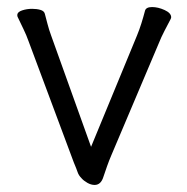

<svg xmlns="http://www.w3.org/2000/svg" viewBox="-20 -506 530 544"><path d="M368 -405Q375 -422 380.5 -439.5Q386 -457 391 -476Q394 -486 411 -486Q428 -486 446.5 -477.5Q465 -469 465 -457Q465 -455 463 -451Q456 -438 446 -418.5Q436 -399 431 -386L295 -65Q289 -51 283.5 -35.5Q278 -20 273 -5Q266 18 248 18Q238 18 227.5 12Q217 6 211 -1Q203 -9 200 -18Q197 -27 189 -46L61 -389Q55 -406 47 -422.5Q39 -439 30 -458Q29 -460 29 -463Q29 -472 42.5 -476.5Q56 -481 71 -481Q84 -481 94.5 -478Q105 -475 107 -467Q110 -456 114.5 -438.5Q119 -421 125 -405L238 -90Z"/></svg>

Font: Klee One SemiBold
Style: Regular
Weight: 600
Designer: Fontworks Inc.
Foundry: Fontworks Inc.
Version: Version 1.00;January 12, 2022;FontCreator 13.0.0.2683 64-bit